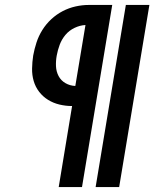

<svg xmlns="http://www.w3.org/2000/svg" viewBox="-20 -755 640 775"><path d="M366 0 488 -735H583L461 0ZM217 0 271 -327Q245 -327 220 -333Q195 -339 174 -352Q153 -365 138 -384.5Q123 -404 116 -428Q109 -452 109.5 -478.5Q110 -505 114 -531Q119 -558 127.5 -584Q136 -610 151 -634Q166 -658 187 -677.5Q208 -697 233 -710Q258 -723 285 -729Q312 -735 338 -735H433L311 0ZM284 -408 325 -654Q303 -653 281 -642.5Q259 -632 244 -614Q229 -596 221 -574.5Q213 -553 209 -531Q205 -509 206 -487.5Q207 -466 216.5 -448Q226 -430 244 -419.5Q262 -409 284 -408Z"/></svg>

Font: Iosevka Curly Slab SmBdExObl
Style: Regular
Weight: 600
Width: 7
Italic angle: -9°
Monospace: yes
Designer: Belleve Invis
Foundry: Belleve Invis
Version: Version 11.1.0; ttfautohint (v1.8.3)